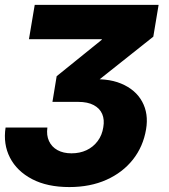

<svg xmlns="http://www.w3.org/2000/svg" viewBox="-26 -549 684 778"><path d="M254.9 209Q165.5 209 104 176.8Q42.5 144.5 14.4 89.8Q-13.7 35.2 -3.4 -32.2H166Q161.6 -1 172.6 22.7Q183.6 46.4 207 59.3Q230.5 72.3 263.7 72.3Q297.4 72.3 324.5 59.6Q351.6 46.9 369.6 22.9Q387.7 -1 392.6 -33.7Q397.9 -64 388.2 -86.9Q378.4 -109.9 354 -123Q329.6 -136.2 290.5 -136.2H186.5L203.6 -240.2L386.2 -387.7L386.7 -390.1H91.3L114.7 -529.3H616.7L595.2 -400.4L327.1 -187.5L319.8 -225.1Q405.8 -234.9 464.6 -210.4Q523.4 -186 550 -137.2Q576.7 -88.4 565.9 -24.9Q554.2 44.9 512.5 97.7Q470.7 150.4 405 179.7Q339.4 209 254.9 209Z"/></svg>

Font: Inter 24pt ExtraBold
Style: Italic
Weight: 800
Italic angle: -9.3988°
Designer: Rasmus Andersson
Foundry: rsms
Version: Version 4.001;git-66647c0bb